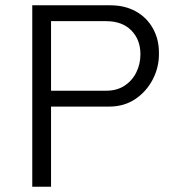

<svg xmlns="http://www.w3.org/2000/svg" viewBox="-20 -706 666 726"><path d="M102 0V-686H397Q452 -686 493.5 -663Q535 -640 558 -599Q581 -558 581 -507V-501Q581 -450 557 -404.5Q533 -359 491 -331Q449 -303 393 -303H173V0ZM173 -363H382Q422 -363 451 -382Q480 -401 495.5 -432.5Q511 -464 511 -501Q511 -556 476.5 -591Q442 -626 381 -626H173Z"/></svg>

Font: Chivo ExtraLight
Style: Regular
Weight: 250
Designer: Hector Gatti
Foundry: Omnibus-Type
Version: Version 2.002